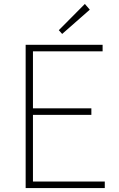

<svg xmlns="http://www.w3.org/2000/svg" viewBox="-20 -953 602 973"><path d="M110 0V-726H500V-693H147V-404H443V-371H147V-33H511V0ZM295 -781 278 -800 410 -933 435 -904Z"/></svg>

Font: Noto Sans KR Thin
Style: Regular
Weight: 100
Designer: Ryoko NISHIZUKA 西塚涼子 (kana, bopomofo & ideographs); Paul D. Hunt (Latin, Greek & Cyrillic); Sandoll Communications 산돌커뮤니
Foundry: Adobe
Version: Version 2.004-H2;hotconv 1.0.118;makeotfexe 2.5.65603